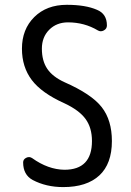

<svg xmlns="http://www.w3.org/2000/svg" viewBox="-20 -760 540 790"><path d="M245.1 -335Q151.4 -377 110.8 -430.7Q70.3 -484.4 70.3 -559.6Q70.3 -639.6 121.1 -689.9Q171.9 -740.2 254.9 -740.2Q332 -740.2 378.9 -719.7Q419.9 -703.1 419.9 -655.3Q419.9 -641.6 407.2 -634.8Q394.5 -627.9 382.8 -634.8Q327.1 -668 259.8 -668Q212.9 -668 182.6 -637.7Q152.3 -607.4 152.3 -559.6Q152.3 -509.8 174.3 -477.1Q196.3 -444.3 245.1 -421.9Q356.4 -373 398.4 -319.3Q440.4 -265.6 440.4 -179.7Q440.4 -85.9 388.7 -38.1Q336.9 9.8 240.2 9.8Q169.9 9.8 114.3 -19.5Q75.2 -41 75.2 -91.8Q75.2 -104.5 87.9 -110.8Q100.6 -117.2 112.3 -109.4Q177.7 -62.5 245.1 -61.5Q358.4 -61.5 358.4 -179.7Q358.4 -234.4 332 -270.5Q305.7 -306.6 245.1 -335Z"/></svg>

Font: Rounded-X Mgen+ 1m regular
Style: Regular
Weight: 400
Designer: [Source Han Sans]
Ryoko NISHIZUKA  (kana & ideographs); Paul D. Hunt (Latin, Greek & Cyrillic); Wenlong ZHANG  (bopomofo
Version: Version 1.059.20150602